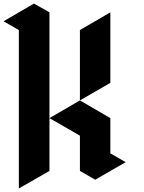

<svg xmlns="http://www.w3.org/2000/svg" viewBox="-107 -1070 820 1090"><path d="M173.8 -1000Q144.5 -1016.6 85.9 -1049.8Q28.3 -1016.6 -86.9 -949.2Q-57.6 -932.6 0 -899.4Q0 -599.6 0 0Q57.6 -33.2 173.8 -99.6Q173.8 -399.4 173.8 -1000ZM346.7 -500Q404.3 -533.2 519.5 -599.6Q519.5 -732.4 519.5 -1000Q461.9 -965.8 346.7 -899.4Q346.7 -877 346.7 -833Q346.7 -721.7 346.7 -500ZM173.8 -399.4Q231.4 -432.6 346.7 -500Q404.3 -465.8 519.5 -399.4Q519.5 -333 519.5 -199.2Q548.8 -182.6 606.4 -149.4Q548.8 -116.2 433.6 -49.8Q404.3 -66.4 346.7 -99.6Q346.7 -166 346.7 -299.8Q289.1 -333 173.8 -399.4Z"/></svg>

Font: DreiFraktur
Style: Regular
Weight: 400
Designer: JayCobs
Version: Version 1.2